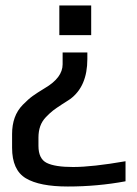

<svg xmlns="http://www.w3.org/2000/svg" viewBox="-20 -504 500 699"><path d="M227 175Q124 175 74 145Q24 115 24 34V-16Q24 -49 33.5 -75.5Q43 -102 63 -122.5Q83 -143 99 -154.5Q115 -166 143 -183Q208 -221 208 -270V-313H298V-289Q298 -189 235 -143Q227 -138 205.5 -124Q184 -110 173 -101.5Q162 -93 147.5 -78Q133 -63 126.5 -44.5Q120 -26 120 -3V27Q120 74 150 89Q180 104 246 104Q316 104 437 83V156Q335 175 227 175ZM196 -484H312V-376H196Z"/></svg>

Font: Gamestation Display
Style: Regular
Weight: 400
Designer: Jonas Hecksher
Foundry: Jonas Hecksher, Playtypeª, e-types AS
Version: Version 1.003